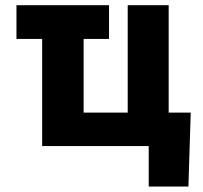

<svg xmlns="http://www.w3.org/2000/svg" viewBox="-20 -550 764 723"><path d="M390.6 -403.3H294.9V-126H460.9V-530.3H615.2V-126H698.2L689.5 152.3H540V0H138.7V-403.3H42V-530.3H390.6Z"/></svg>

Font: Pretendard GOV ExtraBold
Style: Regular
Weight: 800
Designer: Base glyphs from Inter by Rasmus Andersson; Hangeul glyphs from Noto Sans CJK(Source Han Sans) by Jang Soo-young and Kan
Foundry: Kil Hyung-jin
Version: Version 1.309